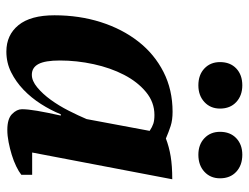

<svg xmlns="http://www.w3.org/2000/svg" viewBox="-109 -660 781 603"><g transform="rotate(90 281.5 -358.5)"><path d="M215 -68Q234 -68 254.5 -85Q275 -102 293.5 -127.5Q312 -153 327.5 -183.5Q343 -214 354 -240L391 -438Q379 -446 368.5 -449.5Q358 -453 341 -453Q301 -453 269 -426.5Q237 -400 215 -357.5Q193 -315 181.5 -262Q170 -209 170 -156Q170 -110 181 -89Q192 -68 215 -68ZM339 -159Q326 -127 306.5 -96.5Q287 -66 262 -42Q237 -18 207 -3Q177 12 142 12Q90 12 59 -26Q28 -64 28 -139Q28 -217 49.5 -284.5Q71 -352 110.5 -402.5Q150 -453 206 -481.5Q262 -510 331 -510Q357 -510 375.5 -504Q394 -498 415 -489Q441 -499 471 -504Q501 -509 543 -509L459 -69H529V-35Q519 -27 502.5 -19Q486 -11 466.5 -5Q447 1 426.5 5Q406 9 388 9Q353 9 338 -6Q323 -21 323 -37Q323 -55 328 -84.5Q333 -114 343 -159ZM175 -659Q175 -691 195 -710Q215 -729 248 -729Q280 -729 300.5 -710Q321 -691 321 -659Q321 -629 300.5 -610Q280 -591 248 -591Q215 -591 195 -610Q175 -629 175 -659ZM394 -659Q394 -691 414 -710Q434 -729 466 -729Q499 -729 519.5 -710Q540 -691 540 -659Q540 -629 519.5 -610Q499 -591 466 -591Q434 -591 414 -610Q394 -629 394 -659Z"/></g></svg>

Font: PT Serif
Style: Bold Italic
Weight: 700
Italic angle: -12°
Designer: A.Korolkova, O.Umpeleva, V.Yefimov
Foundry: ParaType Ltd
Version: Version 1.000W OFL